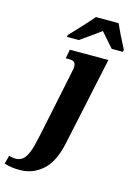

<svg xmlns="http://www.w3.org/2000/svg" viewBox="-278 -840 807 1154"><g transform="rotate(15 125.5 -263.0)"><path d="M-132 227 -118 174Q-110 177 -98.5 179Q-87 181 -78 181Q-50 181 -31.5 165.5Q-13 150 1 113Q15 76 29 8L112 -391Q113 -398 117 -416Q121 -434 121 -442Q121 -464 111.5 -472Q102 -480 77 -480H59L69 -536H309L193 8Q168 130 109 184Q50 238 -26 240Q-57 241 -79.5 238Q-102 235 -132 227ZM35 -619 58 -643Q143 -733 170 -766H311Q334 -713 383 -619L380 -606H311L280 -641L232 -696L194 -668Q114 -611 106 -606H32Z"/></g></svg>

Font: Noto Serif NarrowExtraBold
Style: Italic
Weight: 800
Width: 4
Italic angle: -12°
Designer: Monotype Design Team
Foundry: Monotype Imaging Inc.
Version: Version 1.001